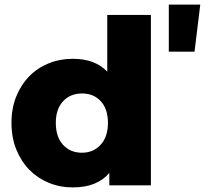

<svg xmlns="http://www.w3.org/2000/svg" viewBox="-20 -807 892 836"><path d="M637 -742V0H456V-54Q403 9 297 9Q241 9 192.5 -11Q144 -31 108 -67.5Q72 -104 51 -156Q30 -208 30 -272Q30 -336 51 -387.5Q72 -439 108 -475.5Q144 -512 192.5 -531.5Q241 -551 297 -551Q394 -551 447 -495V-742ZM450 -272Q450 -332 419 -366Q388 -400 337 -400Q286 -400 254.5 -366Q223 -332 223 -272Q223 -211 254.5 -176.5Q286 -142 337 -142Q386 -142 418 -176.5Q450 -211 450 -272ZM715 -787H852L827 -582H715Z"/></svg>

Font: CMG Sans ExtraBold
Style: Regular
Weight: 800
Designer: Julieta Ulanovsky
Foundry: Julieta Ulanovsky
Version: Version 7.200